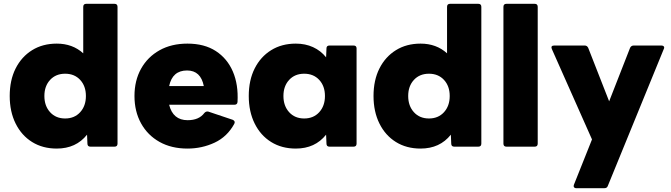

<svg xmlns="http://www.w3.org/2000/svg" viewBox="-20 -770 3521 1008"><path d="M278 10Q204 10 148.5 -24.5Q93 -59 62 -121.5Q31 -184 31 -266Q31 -349 62 -410.5Q93 -472 148.5 -506.5Q204 -541 278 -541Q361 -541 417 -490V-734Q417 -750 433 -750H581Q597 -750 597 -734V-16Q597 0 581 0H455Q439 0 439 -16L437 -63Q379 10 278 10ZM322 -148Q371 -148 401 -181Q431 -214 431 -266Q431 -318 401 -350.5Q371 -383 322 -383Q273 -383 243 -350.5Q213 -318 213 -266Q213 -214 243 -181Q273 -148 322 -148Z M964 10Q880 10 817.5 -25Q755 -60 720.5 -122.5Q686 -185 686 -266Q686 -347 720.5 -409Q755 -471 817.5 -506Q880 -541 964 -541Q1053 -541 1113 -502Q1173 -463 1202.5 -394.5Q1232 -326 1227 -235Q1226 -220 1210 -220H868Q888 -139 965 -139Q1025 -139 1053 -177Q1062 -187 1074 -184L1202 -141Q1217 -134 1210 -120Q1173 -52 1106.5 -21Q1040 10 964 10ZM962 -400Q885 -400 868 -318H1050Q1034 -400 962 -400Z M1533 10Q1459 10 1403.5 -24.5Q1348 -59 1317 -121.5Q1286 -184 1286 -266Q1286 -349 1317 -410.5Q1348 -472 1403.5 -506.5Q1459 -541 1533 -541Q1583 -541 1623.5 -522.5Q1664 -504 1692 -469L1694 -516Q1694 -531 1710 -531H1836Q1852 -531 1852 -516V-16Q1852 0 1836 0H1710Q1694 0 1694 -16L1692 -63Q1634 10 1533 10ZM1577 -148Q1626 -148 1656 -181Q1686 -214 1686 -266Q1686 -318 1656 -350.5Q1626 -383 1577 -383Q1528 -383 1498 -350.5Q1468 -318 1468 -266Q1468 -214 1498 -181Q1528 -148 1577 -148Z M2188 10Q2114 10 2058.5 -24.5Q2003 -59 1972 -121.5Q1941 -184 1941 -266Q1941 -349 1972 -410.5Q2003 -472 2058.5 -506.5Q2114 -541 2188 -541Q2271 -541 2327 -490V-734Q2327 -750 2343 -750H2491Q2507 -750 2507 -734V-16Q2507 0 2491 0H2365Q2349 0 2349 -16L2347 -63Q2289 10 2188 10ZM2232 -148Q2281 -148 2311 -181Q2341 -214 2341 -266Q2341 -318 2311 -350.5Q2281 -383 2232 -383Q2183 -383 2153 -350.5Q2123 -318 2123 -266Q2123 -214 2153 -181Q2183 -148 2232 -148Z M2639 0Q2623 0 2623 -16V-734Q2623 -750 2639 -750H2787Q2803 -750 2803 -734V-16Q2803 0 2787 0Z M3005 218Q2997 218 2993.5 212.5Q2990 207 2993 200L3088 -38L2877 -513Q2870 -531 2890 -531H3050Q3062 -531 3068 -519L3178 -238L3288 -519Q3294 -531 3307 -531H3453Q3461 -531 3465 -526Q3469 -521 3465 -513L3171 206Q3167 218 3153 218Z"/></svg>

Font: LINE Seed Sans App ExtraBold
Style: Regular
Weight: 800
Designer: LINE VX Design & Dalton Maag Ltd & Sandoll Inc
Foundry: Dalton Maag Ltd
Version: Version 1.003